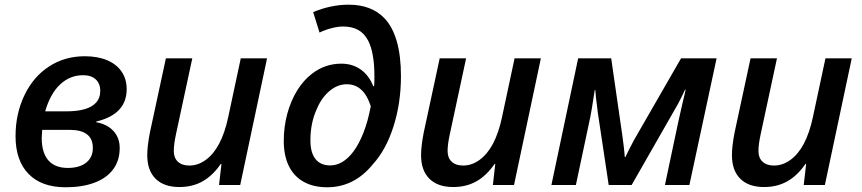

<svg xmlns="http://www.w3.org/2000/svg" viewBox="-20 -790 3683 820"><path d="M46.4 -208.5Q46.4 -304.2 84.5 -383.5Q122.6 -462.9 189.9 -506.3Q256.3 -549.8 342.3 -549.8Q397.5 -549.8 437.7 -532.7Q478 -515.6 499.5 -483.9Q521 -452.1 521 -409.2Q521 -301.8 391.1 -271V-268.1Q438.5 -259.3 464.8 -230.2Q491.2 -201.2 491.2 -157.7Q491.2 -104.5 463.4 -66.9Q435.5 -29.3 383.5 -9.8Q331.5 9.8 259.8 9.8Q157.7 9.8 102.1 -47.1Q46.4 -104 46.4 -208.5ZM376.5 -158.2Q376.5 -235.4 277.3 -235.4H160.2Q158.2 -210.9 158.2 -200.7Q158.2 -137.7 186.5 -105.2Q214.8 -72.8 269.5 -72.8Q319.3 -72.8 347.9 -95.2Q376.5 -117.7 376.5 -158.2ZM263.7 -314.5Q356 -314.5 389.6 -351.1Q408.2 -371.1 408.2 -401.9Q408.2 -433.1 388.9 -450.9Q369.6 -468.8 335 -468.8Q278.8 -468.8 236.8 -429.4Q194.8 -390.1 172.9 -314.5Z M608.9 -127.4Q608.9 -166 620.1 -223.6L688.5 -541H801.3L731.9 -218.3Q722.2 -173.8 722.2 -145Q722.2 -115.7 739.7 -99.4Q757.3 -83 788.6 -83Q825.7 -83 858.9 -107.2Q892.1 -131.3 916 -176.3Q940.4 -222.7 954.6 -289.6L1008.3 -541H1120.6L1005.9 0H915.5L925.8 -89.8H922.9Q888.2 -39.6 845 -15.4Q801.8 8.8 746.1 8.8Q680.2 8.8 644.5 -26.6Q608.9 -62 608.9 -127.4Z M1191.9 -188Q1191.9 -247.1 1206.5 -302.5Q1221.2 -357.9 1248.5 -402.6Q1275.9 -447.3 1313 -475.6Q1368.7 -518.1 1437.5 -518.1Q1485.4 -518.1 1520.5 -493.2Q1555.7 -468.3 1574.2 -421.9H1577.6Q1579.1 -433.1 1579.1 -463.9Q1579.1 -564.9 1552.2 -616.7Q1536.1 -647.5 1509.8 -662.1Q1483.4 -676.8 1445.3 -676.8Q1422.4 -676.8 1394.8 -669.4Q1367.2 -662.1 1344.7 -650.9L1317.4 -738.3Q1393.6 -770 1469.2 -770Q1566.4 -770 1622.1 -711.9Q1692.4 -637.2 1692.4 -464.8Q1692.4 -350.1 1660.6 -250.2Q1628.9 -150.4 1572.8 -88.9Q1493.2 9.8 1377 9.8Q1318.4 9.8 1276.6 -13.7Q1234.9 -37.1 1213.4 -81.5Q1191.9 -126 1191.9 -188ZM1488.8 -142.1Q1513.7 -175.3 1532.7 -224.4Q1551.8 -273.4 1563.5 -336.4Q1533.7 -430.2 1460.9 -430.2Q1422.4 -430.2 1388.2 -402.1Q1354 -374 1333.5 -325.7Q1305.7 -265.6 1305.7 -190.4Q1305.7 -138.2 1327.4 -110.8Q1349.1 -83.5 1390.1 -83.5Q1444.3 -83.5 1488.8 -142.1Z M1778.3 -127.4Q1778.3 -166 1789.6 -223.6L1857.9 -541H1970.7L1901.4 -218.3Q1891.6 -173.8 1891.6 -145Q1891.6 -115.7 1909.2 -99.4Q1926.8 -83 1958 -83Q1995.1 -83 2028.3 -107.2Q2061.5 -131.3 2085.4 -176.3Q2109.9 -222.7 2124 -289.6L2177.7 -541H2290L2175.3 0H2085L2095.2 -89.8H2092.3Q2057.6 -39.6 2014.4 -15.4Q1971.2 8.8 1915.5 8.8Q1849.6 8.8 1814 -26.6Q1778.3 -62 1778.3 -127.4Z M2449.2 -541H2590.3L2638.7 -205.6Q2646.5 -149.9 2648.4 -119.1H2650.9Q2664.6 -148.4 2687.5 -191.4L2888.7 -541H3040.5L2924.3 0H2819.8L2877.4 -272L2894.5 -348.1Q2905.3 -391.1 2908.2 -407.2H2905.8Q2895 -383.3 2877 -348.6L2677.7 0H2579.6L2532.7 -312L2530.8 -329.1Q2523.9 -378.9 2522.5 -405.3H2520Q2507.3 -317.4 2496.6 -269L2439.5 0H2335Z M3106 -127.4Q3106 -166 3117.2 -223.6L3185.5 -541H3298.3L3229 -218.3Q3219.2 -173.8 3219.2 -145Q3219.2 -115.7 3236.8 -99.4Q3254.4 -83 3285.6 -83Q3322.8 -83 3356 -107.2Q3389.2 -131.3 3413.1 -176.3Q3437.5 -222.7 3451.7 -289.6L3505.4 -541H3617.7L3502.9 0H3412.6L3422.9 -89.8H3419.9Q3385.3 -39.6 3342 -15.4Q3298.8 8.8 3243.2 8.8Q3177.2 8.8 3141.6 -26.6Q3106 -62 3106 -127.4Z"/></svg>

Font: Viking Open Sans Light
Style: Bold Italic
Weight: 600
Italic angle: -12°
Foundry: Ascender Corporation
Version: Version 2.000